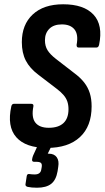

<svg xmlns="http://www.w3.org/2000/svg" viewBox="-20 -683 489 897"><path d="M200 8Q100 8 56 -42Q12 -92 33 -187Q36 -198 45 -198H126Q138 -198 136 -186Q126 -135 145 -110.5Q164 -86 208 -86Q253 -86 276.5 -108Q300 -130 300 -173Q300 -193 294.5 -209Q289 -225 276.5 -239.5Q264 -254 244 -269L159 -334Q119 -364 100.5 -400Q82 -436 82 -486Q82 -568 133 -615.5Q184 -663 275 -663Q372 -663 417 -614.5Q462 -566 443 -474Q440 -461 431 -461H347Q337 -461 338 -474Q347 -522 328 -545.5Q309 -569 269 -569Q231 -569 210.5 -548.5Q190 -528 190 -495Q190 -468 202 -448.5Q214 -429 241 -408L325 -343Q355 -321 373 -298Q391 -275 399.5 -248Q408 -221 408 -186Q408 -93 353.5 -42.5Q299 8 200 8ZM153 194Q140 194 129 193Q118 192 109 190Q98 187 99 178L105 139Q107 129 116 130Q123 131 129.5 131.5Q136 132 142 132Q170 132 173 108L175 97Q177 83 171 78Q165 73 151 73H140Q128 73 130 61Q131 56 132 51.5Q133 47 135 43L167 -27Q172 -38 180 -38H227Q233 -38 235 -35Q237 -32 233 -26L203 35H208Q233 35 245 51.5Q257 68 252 97L249 117Q242 158 219 176Q196 194 153 194Z"/></svg>

Font: Sofia Sans Condensed
Style: Bold Italic
Weight: 700
Italic angle: -9°
Version: Version 4.100